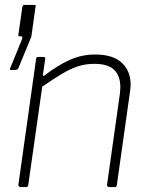

<svg xmlns="http://www.w3.org/2000/svg" viewBox="-20 -762 616 782"><path d="M24 -477Q21 -477 20.5 -479Q20 -481 21 -483L70 -603Q73 -614 66 -614H61Q57 -614 55.5 -615.5Q54 -617 55 -621L71 -734Q72 -738 74 -740Q76 -742 79 -742H122Q124 -742 125 -741Q126 -740 125 -737L108 -615Q108 -614 107.5 -613Q107 -612 107 -611L55 -485Q52 -477 40 -477H24ZM64 0Q60 0 57 -3Q54 -6 55 -10L127 -522Q128 -527 129.5 -528.5Q131 -530 135 -530H156Q161 -530 163 -528Q165 -526 164 -521L155 -459Q154 -449 162 -455Q215 -496 264 -518Q313 -540 367 -540Q440 -540 476 -506.5Q512 -473 512 -418Q512 -412 511.5 -405.5Q511 -399 510 -392L456 -9Q455 -4 453.5 -2Q452 0 447 0H425Q421 0 418 -3Q415 -6 416 -10L468 -378Q469 -386 469.5 -393.5Q470 -401 470 -408Q470 -453 445 -477.5Q420 -502 364 -502Q328 -502 296.5 -491.5Q265 -481 231 -460.5Q197 -440 152 -409L95 -8Q94 -4 92.5 -2Q91 0 86 0H64Z"/></svg>

Font: Libre Franklin Thin Thin
Style: Italic
Weight: 250
Italic angle: -8°
Version: Version 3.000